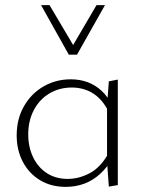

<svg xmlns="http://www.w3.org/2000/svg" viewBox="-20 -724 565 748"><path d="M236 4Q179 4 136 -22Q93 -48 69 -93.5Q45 -139 45 -197Q45 -260 73 -309.5Q101 -359 149 -387Q197 -415 256 -415Q291 -415 321 -404Q351 -393 375.5 -370.5Q400 -348 416 -314L403 -289Q380 -336 343.5 -359.5Q307 -383 260 -383Q211 -383 172.5 -360Q134 -337 112 -295.5Q90 -254 90 -200Q90 -151 109 -111.5Q128 -72 162.5 -49.5Q197 -27 244 -27Q287 -27 329 -49Q371 -71 401 -124L420 -110Q398 -72 370 -46.5Q342 -21 308.5 -8.5Q275 4 236 4ZM404 3 397 -94V-312L404 -407L439 -414V-3ZM248 -511 257 -535 356 -704H389L280 -511ZM248 -511 140 -704H173L273 -535L280 -511Z"/></svg>

Font: Ysabeau Infant ExtraLight
Style: Regular
Weight: 250
Designer: Christian Thalmann (Catharsis Fonts)
Version: Version 2.001;gftools[0.9.30]; featfreeze: ss01,ss02,lnum